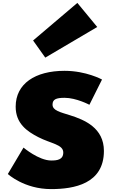

<svg xmlns="http://www.w3.org/2000/svg" viewBox="-20 -1281 778 1323"><path d="M208 -1002 292 -884 650 -1095 513 -1261ZM425 -793C222 -793 88 -704 88 -546C88 -430 166 -376 244 -336C331 -291 416 -286 416 -230C416 -179 371 -175 333 -175C247 -175 142 -264 142 -264L34 -82C34 -82 146 22 332 22C490 22 696 -14 696 -241C696 -399 564 -455 462 -487C396 -508 342 -519 342 -560C342 -596 366 -607 425 -607C506 -607 596 -559 596 -559L683 -733C683 -733 574 -793 425 -793Z"/></svg>

Font: Poland Can Into
Style: BigWritings
Weight: 700
Foundry: Cannot Into Space Fonts
Version: Version 0.92